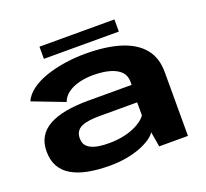

<svg xmlns="http://www.w3.org/2000/svg" viewBox="-123 -861 1092 1017"><g transform="rotate(-20 422.5 -353.0)"><path d="M332.5 7Q383 7 426.5 -1Q470 -9 504.2 -22.2Q538.5 -35.5 562 -51.5Q585.5 -67.5 596.5 -84.5L611 0H773V-360.5Q773 -440.5 730.5 -492.2Q688 -544 607 -569.5Q526 -595 409 -595Q350 -595 293 -586.2Q236 -577.5 187 -560.8Q138 -544 102.2 -518Q66.5 -492 51 -457.5L230.5 -388.5Q241.5 -418 268 -437Q294.5 -456 331.5 -465.2Q368.5 -474.5 410 -474.5Q464 -474.5 503 -463.5Q542 -452.5 563.5 -430.8Q585 -409 585 -375V-356H340Q269 -356 213.5 -345.8Q158 -335.5 119.5 -314.2Q81 -293 61 -259.2Q41 -225.5 41 -178Q41 -128 61 -92.8Q81 -57.5 119.2 -35.5Q157.5 -13.5 211.2 -3.2Q265 7 332.5 7ZM368 -106.5Q338 -106.5 312.8 -110.2Q287.5 -114 268.8 -122.8Q250 -131.5 240 -146Q230 -160.5 230 -183.5Q230 -206 239.8 -221Q249.5 -236 267.5 -244Q285.5 -252 310.8 -255.5Q336 -259 367 -259H581V-185.5Q567 -165 536 -146.5Q505 -128 461.8 -117.2Q418.5 -106.5 368 -106.5ZM195.5 -644.5H618V-713H195.5Z"/></g></svg>

Font: Anybody Expanded
Style: Bold
Weight: 700
Width: 7
Designer: Tyler Finck
Foundry: Etcetera Type Company
Version: Version 1.113;gftools[0.9.25]